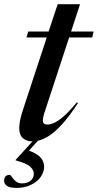

<svg xmlns="http://www.w3.org/2000/svg" viewBox="-56 -662 466 914"><path d="M161 -142Q152.5 -118 150.2 -106Q148 -94 148 -87Q148 -69 171 -69Q183 -69 201.2 -76.8Q219.5 -84.5 246 -107.2Q272.5 -130 310 -175L315 -171Q272.5 -106 237.8 -68.5Q203 -31 175.2 -14Q147.5 3 124.5 8L82 55Q124 71 139 90Q154 109 154 132Q154 158 137.2 181Q120.5 204 91 218.2Q61.5 232.5 23.5 232.5Q-10.5 232.5 -23.5 222.5Q-36.5 212.5 -36.5 199Q-36.5 170.5 -9.5 170.5Q-5.5 170.5 1 180.8Q7.5 191 19 201Q30.5 211 49 211Q73.5 211 89.2 198.5Q105 186 105 165Q105 147.5 87.5 131.2Q70 115 18.5 101.5V99L98.5 11Q97.5 11 96.5 11Q71.5 11 53.5 -3.8Q35.5 -18.5 35.5 -53.5Q35.5 -65 39 -86Q42.5 -107 57 -150.5L166.5 -483.5H70L78.5 -512H175.5L218.5 -642H325L282.5 -512H389.5L383 -483.5H273Z"/></svg>

Font: Newsreader Display Medium
Style: Italic
Weight: 500
Italic angle: -17°
Designer: Hugues Gentile
Foundry: Production Type
Version: Version 1.001